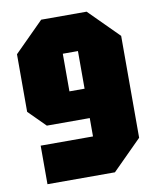

<svg xmlns="http://www.w3.org/2000/svg" viewBox="-80 -762 670 824"><g transform="rotate(-10 255.0 -350.0)"><path d="M354 -700 482 -572V-128L354 0H60V-168H288V-248H101L28 -321V-572L156 -700ZM288 -540H222V-376H288Z"/></g></svg>

Font: Tektur Condensed ExtraBold
Style: Regular
Weight: 800
Width: 3
Designer: Adam Jagosz
Foundry: Adam Jagosz
Version: Version 1.005;gftools[0.9.30]